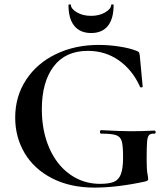

<svg xmlns="http://www.w3.org/2000/svg" viewBox="-20 -840 759 872"><path d="M49 -306Q49 -402 98.5 -477.5Q148 -553 234.5 -594.5Q321 -636 428 -636Q475 -636 523 -628.5Q571 -621 600 -609Q609 -606 611.5 -601.5Q614 -597 615 -586L628 -447Q628 -444 623 -443Q618 -442 616 -446Q581 -523 519.5 -566Q458 -609 379 -609Q277 -609 223.5 -538Q170 -467 170 -344Q170 -245 204 -167.5Q238 -90 298.5 -47.5Q359 -5 434 -5Q475 -5 497 -14Q519 -23 529 -49Q539 -75 539 -126Q539 -178 533 -198.5Q527 -219 507.5 -226Q488 -233 440 -233Q434 -233 434 -241Q434 -244 435.5 -246.5Q437 -249 439 -249Q524 -244 576 -244Q627 -244 682 -247Q684 -247 685.5 -244.5Q687 -242 687 -240Q687 -233 682 -233Q664 -234 657 -226.5Q650 -219 648 -196.5Q646 -174 646 -116Q646 -71 649.5 -52Q653 -33 653 -28Q653 -22 651 -20.5Q649 -19 641 -16Q512 12 409 12Q299 12 217 -30Q135 -72 92 -144.5Q49 -217 49 -306ZM291 -817Q291 -820 296.5 -820Q302 -820 302 -818Q302 -800 329 -784Q356 -768 394 -768Q431 -768 458 -784Q485 -800 485 -818Q485 -820 490.5 -820Q496 -820 496 -817Q496 -755 470 -722.5Q444 -690 394 -690Q344 -690 317.5 -722.5Q291 -755 291 -817Z"/></svg>

Font: Cormorant Unicase
Style: Bold
Weight: 700
Designer: Christian Thalmann (Catharsis Fonts)
Foundry: Catharsis Fonts
Version: Version 4.000